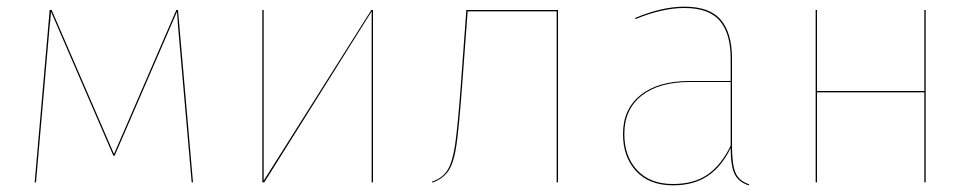

<svg xmlns="http://www.w3.org/2000/svg" viewBox="-20 -547 2921 576"><path d="M559 0H555L514 -469L511 -512L324 -80H320L133 -512Q131 -481 129 -469L88 0H84L129 -517H135L322 -85L509 -517H514Z M1099 0H1095V-394V-513L773 0H767V-517H771V-124V-5L1094 -517H1099Z M1654 -517V0H1650V-513H1383L1366 -285Q1357 -165 1349.5 -112.5Q1342 -60 1326 -35.5Q1310 -11 1277 1L1276 -2Q1308 -13 1323 -37.5Q1338 -62 1345.5 -114.5Q1353 -167 1362 -285L1379 -517Z M2228 6 2226 9Q2195 -1 2183.5 -25.5Q2172 -50 2172 -103Q2145 -47 2103 -19Q2061 9 1999 9Q1928 9 1888.5 -33.5Q1849 -76 1849 -145Q1849 -220 1902 -262Q1955 -304 2048 -304H2172V-372Q2172 -446 2139.5 -484.5Q2107 -523 2033 -523Q1968 -523 1887 -490L1885 -493Q1966 -527 2033 -527Q2109 -527 2142.5 -487.5Q2176 -448 2176 -372V-110Q2176 -54 2186.5 -29Q2197 -4 2228 6ZM2172 -110V-301H2049Q1957 -301 1905 -260Q1853 -219 1853 -145Q1853 -78 1891.5 -36.5Q1930 5 1999 5Q2062 5 2103 -23.5Q2144 -52 2172 -110Z M2753 -270H2431V0H2427V-517H2431V-274H2753V-517H2757V0H2753Z"/></svg>

Font: FiraGO Four
Style: Regular
Weight: 100
Designer: bBox Type
Foundry: bBox Type GmbH
Version: Version 1.001